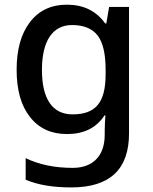

<svg xmlns="http://www.w3.org/2000/svg" viewBox="-20 -569 660 829"><path d="M269 -548.8C201.2 -548.8 147.9 -523.9 109.4 -473.6C70.8 -423.3 51.8 -354.5 51.8 -268.1C51.8 -180.7 70.8 -112.8 109.4 -64C147.9 -14.6 201.2 9.8 269 9.8C339.4 9.8 394.5 -14.6 431.2 -70.8H435.1C434.6 -63.5 433.6 -53.2 433.1 -39.1C432.6 -24.9 432.1 -13.7 432.1 -4.9V13.2C432.1 103.5 381.8 155.8 293.9 155.8C215.8 155.8 147.9 141.6 90.8 113.8V207C145.5 230 209.5 240.2 288.1 240.2C456.1 240.2 537.1 160.6 537.1 6.8V-539.1H451.2L439 -467.8H434.1C395.5 -522 340.3 -548.8 269 -548.8ZM291 -460.9C341.3 -460.9 377.9 -445.8 401.4 -416C424.3 -386.2 436 -336.9 436 -268.1V-248C436 -125 392.1 -75.2 293 -75.2C206.5 -75.2 161.1 -141.6 161.1 -267.1C161.1 -392.1 207 -460.9 291 -460.9Z"/></svg>

Font: Noto Reveo Sans
Style: Regular
Weight: 500
Designer: Monotype Design Team
Foundry: Monotype Imaging Inc.
Version: Version 2.007